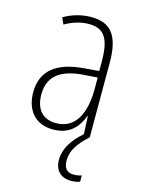

<svg xmlns="http://www.w3.org/2000/svg" viewBox="-115 -605 651 889"><g transform="rotate(15 210.0 -160.5)"><path d="M271 131C271 84 299 44 348 0H347V-357C347 -486 305 -539 210 -539C165 -539 119 -526 80 -503L94 -472C136 -496 174 -505 208 -505C279 -505 310 -466 310 -353V-307L237 -301C111 -291 40 -238 40 -133C40 -54 82 10 172 10C254 10 291 -38 311 -92H313L317 -6C266 38 236 86 236 137C236 189 266 218 315 218C332 218 347 215 357 211V181C349 184 334 187 319 187C287 187 271 168 271 131ZM240 -271 311 -276V-218C310 -101 270 -22 178 -22C115 -22 79 -62 79 -133C79 -219 133 -262 240 -271Z"/></g></svg>

Font: Noto Sans Myanmar UI Condensed ExtraLight
Style: Regular
Weight: 200
Width: 3
Designer: Monotype Design Team
Foundry: Monotype Imaging Inc.
Version: Version 2.103